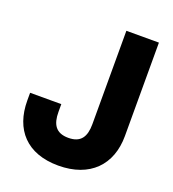

<svg xmlns="http://www.w3.org/2000/svg" viewBox="-133 -823 846 937"><g transform="rotate(20 289.5 -354.0)"><path d="M275 12C439 12 532 -85 532 -235V-720H363V-235C363 -170 340 -132 275 -132C210 -132 187 -170 187 -235V-275H25V-235C25 -85 111 12 275 12Z"/></g></svg>

Font: Aspekta 750
Style: Regular
Weight: 750
Designer: Ivo Dolenc
Version: Version 2.000